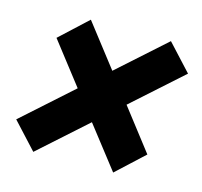

<svg xmlns="http://www.w3.org/2000/svg" viewBox="-80 -646 709 674"><g transform="rotate(15 274.5 -309.0)"><path d="M8.3 -152.8 188.5 -314 70.8 -465.8 170.9 -558.6 290 -404.8 461.9 -558.6 549.3 -463.9 369.1 -302.7 484.9 -152.8 385.3 -60.5 267.6 -211.9 95.7 -58.1Z"/></g></svg>

Font: Reddit Sans Chocolate ExBold
Style: Italic
Weight: 800
Italic angle: -11.25°
Designer: Stephen Hutchings
Version: Version 1.013